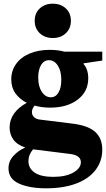

<svg xmlns="http://www.w3.org/2000/svg" viewBox="-20 -810 574 1040"><path d="M255 -283Q282 -283 297 -309Q312 -335 312 -377Q312 -426 293 -455Q274 -484 245 -484Q218 -484 202.5 -458Q187 -432 187 -390Q187 -342 206.5 -312.5Q226 -283 255 -283ZM117 -11Q72 -26 52 -54.5Q32 -83 32 -119Q32 -160 55.5 -194Q79 -228 125 -253Q86 -273 63.5 -304.5Q41 -336 41 -380Q41 -427 67 -463.5Q93 -500 140.5 -520Q188 -540 249 -540Q293 -540 330 -530H534V-482L433 -467L432 -464Q458 -435 458 -386Q458 -314 401 -270.5Q344 -227 252 -227Q205 -227 168 -238Q153 -222 153 -202Q153 -186 165 -175Q177 -164 198 -162L368 -141Q455 -131 494.5 -96.5Q534 -62 534 1Q534 62 498.5 109.5Q463 157 394.5 183.5Q326 210 230 210Q140 210 83 184.5Q26 159 26 102Q26 64 52 35Q78 6 117 -11ZM268 148Q337 148 377.5 124.5Q418 101 418 69Q418 31 360 24L169 0L159 -1Q134 28 134 63Q134 102 168 125Q202 148 268 148ZM168 -697Q168 -739 195.5 -764.5Q223 -790 266 -790Q309 -790 336.5 -764.5Q364 -739 364 -697Q364 -656 336.5 -630Q309 -604 266 -604Q223 -604 195.5 -630Q168 -656 168 -697Z"/></svg>

Font: Minipax
Style: Bold
Weight: 700
Designer: Raphaël Ronot, Igor Stepanchenko (Cyrillic)
Foundry: steppetype
Version: Version 1.002